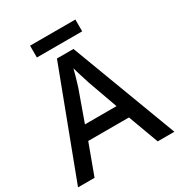

<svg xmlns="http://www.w3.org/2000/svg" viewBox="-199 -994 1052 1127"><g transform="rotate(-30 327.0 -430.5)"><path d="M540 0 464 -206H188L112 0H0L271 -717H383L653 0ZM362 -501Q359 -512 351.5 -534.5Q344 -557 337 -580.5Q330 -604 326 -619Q321 -599 314.5 -575.5Q308 -552 302 -532.5Q296 -513 292 -501L220 -300H434ZM479 -861V-781H172V-861Z"/></g></svg>

Font: Noto Sans Tangsa Medium
Style: Regular
Weight: 500
Version: Version 1.504